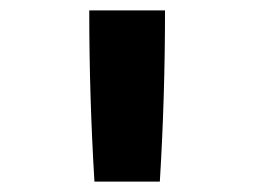

<svg xmlns="http://www.w3.org/2000/svg" viewBox="-20 -792 490 370"><path d="M162 -442Q157 -524 154.5 -606.5Q152 -689 152 -772H298Q298 -689 295.5 -606.5Q293 -524 288 -442Z"/></svg>

Font: Iosevka Aile Extrabold
Style: Regular
Weight: 800
Designer: Belleve Invis
Foundry: Belleve Invis
Version: Version 27.3.5; ttfautohint (v1.8.4)